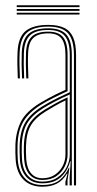

<svg xmlns="http://www.w3.org/2000/svg" viewBox="-20 -700 366 725"><path d="M259.2 0V-492Q259.2 -549.5 236.8 -574.5Q214.2 -599.5 162.2 -599.5Q108.8 -599.5 82.6 -577.6Q56.5 -555.8 54.2 -501.8Q53.2 -479.8 53.6 -454.5Q54 -429.2 55.2 -404H47.2Q46 -429.8 45.6 -454.9Q45.2 -480 46.2 -502Q48.5 -560 76.9 -583Q105.2 -606 162.2 -606Q199.8 -606 222.9 -594.5Q246 -583 256.6 -557.9Q267.2 -532.8 267.2 -492V0ZM140.2 -14.2Q173.8 -14.2 196.8 -29.6Q219.8 -45 231.6 -68.5Q243.5 -92 243.5 -116.5V-343.5Q214 -330.5 188.1 -316.9Q162.2 -303.2 144 -292Q101 -265.5 82.2 -233.6Q63.5 -201.8 62.2 -150Q62 -134 62.1 -123.1Q62.2 -112.2 63.2 -96.8Q66.2 -56.5 86.5 -35.4Q106.8 -14.2 140.2 -14.2ZM140.2 -20.5Q109.5 -20.5 91.8 -40.6Q74 -60.8 71.2 -97.8Q70 -115.5 70 -125.4Q70 -135.2 70.2 -149.5Q71.5 -199.8 89.2 -230Q107 -260.2 148.5 -285.8Q167.8 -297.5 190.4 -310Q213 -322.5 235.2 -332.5V-116.5Q235.2 -94 224.8 -71.9Q214.2 -49.8 193.2 -35.1Q172.2 -20.5 140.2 -20.5ZM140.2 -27Q167.5 -27 186.9 -39.9Q206.2 -52.8 216.8 -73.2Q227.2 -93.8 227.2 -116.5V-320.8Q207 -311.2 189.2 -301Q171.5 -290.8 152.2 -279Q112.8 -254.8 96.1 -225.9Q79.5 -197 78.2 -149.2Q78 -136.8 78 -126Q78 -115.2 79.2 -97.5Q81.8 -63.8 97.5 -45.4Q113.2 -27 140.2 -27ZM140.2 5Q95.8 5 69.4 -20.9Q43 -46.8 39.2 -96Q38.2 -111 38.1 -123.1Q38 -135.2 38.2 -151Q39.5 -201 58.5 -239.5Q77.5 -278 131.5 -311.2Q144.8 -319.2 159.8 -327.5Q174.8 -335.8 191.6 -344.1Q208.5 -352.5 227.2 -360.8V-492Q227.2 -535 212.2 -554.5Q197.2 -574 162.2 -574Q124 -574 105.9 -556.8Q87.8 -539.5 86.2 -500.5Q85.2 -478.5 85.6 -454.2Q86 -430 87.2 -404H79.2Q77.8 -433 77.6 -457Q77.5 -481 78.2 -500.8Q80 -542.5 99.6 -561.5Q119.2 -580.5 162.2 -580.5Q201.2 -580.5 218.2 -559.5Q235.2 -538.5 235.2 -492V-355.8Q206.5 -343 179.8 -329.4Q153 -315.8 135.5 -304.8Q89.2 -276.2 68.4 -241.1Q47.5 -206 46.2 -150.8Q46 -135 46.1 -123.4Q46.2 -111.8 47.2 -96.2Q50.8 -50.5 74.9 -26Q99 -1.5 140.2 -1.5Q182.5 -1.5 205.1 -20Q227.8 -38.5 240.2 -67.2H242.2L235 -20.5V0H227V-13.8L235 -44.5H233Q216.8 -18 194.5 -6.5Q172.2 5 140.2 5ZM243 0V-29.5L246.8 -90.8H244.8Q235.5 -54.8 209.9 -31.2Q184.2 -7.8 140.2 -7.8Q101.8 -7.8 80 -31.4Q58.2 -55 55.2 -96.8Q54.2 -113 54.1 -124.1Q54 -135.2 54.2 -150.2Q55.5 -204.2 75.4 -237.6Q95.2 -271 140 -298.5Q152.5 -306.2 168.1 -314.8Q183.8 -323.2 202.8 -332.6Q221.8 -342 243.5 -351.8V-492Q243.5 -542 224.6 -564.4Q205.8 -586.8 162.2 -586.8Q114.8 -586.8 93.5 -566.6Q72.2 -546.5 70.2 -501Q69.5 -482.8 69.6 -457.6Q69.8 -432.5 71.2 -404H63.2Q61.8 -432.2 61.6 -457.1Q61.5 -482 62.2 -501.2Q64.2 -550.5 87.6 -571.9Q111 -593.2 162.2 -593.2Q210 -593.2 230.6 -569.5Q251.2 -545.8 251.2 -492V0ZM43.2 -673V-680H280.2V-673ZM43.2 -645V-652H280.2V-645ZM43.2 -659V-666H280.2V-659Z"/></svg>

Font: Big Shoulders Inline Text Thin
Style: Regular
Weight: 100
Designer: Patric King
Foundry: XO Type Co
Version: Version 2.002